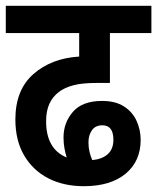

<svg xmlns="http://www.w3.org/2000/svg" viewBox="-20 -642 542 662"><path d="M269 0Q199 0 146 -27.5Q93 -55 63 -106.5Q33 -158 33 -230Q33 -332 95 -386.5Q157 -441 253 -447V-528H0V-622H502V-528H359V-356H313Q263 -356 233 -348Q203 -340 183 -325Q161 -308 150 -283.5Q139 -259 139 -224Q139 -128 210 -99Q205 -115 202 -132Q199 -149 199 -168Q199 -219 231.5 -256.5Q264 -294 332 -294Q378 -294 407.5 -275Q437 -256 451 -225Q465 -194 465 -160Q465 -86 413 -43Q361 0 269 0ZM285 -151Q285 -134 288.5 -119Q292 -104 298 -90Q332 -93 351.5 -110.5Q371 -128 371 -160Q371 -210 333 -210Q309 -210 297 -193Q285 -176 285 -151Z"/></svg>

Font: Noto Sans Devanagari Condensed SemiBold
Style: Regular
Weight: 600
Width: 3
Designer: Jelle Bosma - Monotype Design Team
Foundry: Monotype Imaging Inc.
Version: Version 2.004; ttfautohint (v1.8.4.7-5d5b)